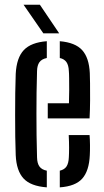

<svg xmlns="http://www.w3.org/2000/svg" viewBox="-20 -780 437 806"><path d="M46 -128.5Q44.5 -163 44 -206.8Q43.5 -250.5 43.5 -297.8Q43.5 -345 44 -389.5Q44.5 -434 46 -470Q49.5 -537.5 80 -569.8Q110.5 -602 176.5 -607V-536.5Q154.5 -532 145.2 -518.5Q136 -505 135.5 -482Q134 -436 133.5 -391.2Q133 -346.5 133 -302.2Q133 -258 133.5 -212.5Q134 -167 135.5 -119.5Q136 -94 145.8 -80.8Q155.5 -67.5 176.5 -63.5V6.5Q108.5 1.5 78.8 -30.8Q49 -63 46 -128.5ZM231 6.5V-63.5Q250.5 -68 259.2 -81.2Q268 -94.5 269 -120Q270 -135 270 -159.8Q270 -184.5 268.5 -213H356Q357.5 -197.5 357.8 -171.2Q358 -145 357 -128.5Q354 -62.5 325.2 -30.2Q296.5 2 231 6.5ZM180.5 -283V-346.5H269.5Q270.5 -374 270.5 -402Q270.5 -430 270.2 -451.5Q270 -473 269 -482Q268 -506.5 258.8 -519.5Q249.5 -532.5 231 -536.5V-607Q296 -601.5 325 -569.5Q354 -537.5 357 -473Q357.5 -462 358 -430.2Q358.5 -398.5 358.2 -358.8Q358 -319 356 -283ZM162 -640 79 -760H147.5L228.5 -640Z"/></svg>

Font: Big Shoulders Stencil Text Thin Medium
Style: Regular
Weight: 500
Version: Version 2.001